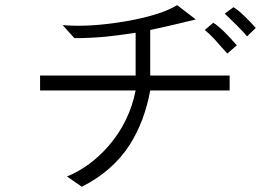

<svg xmlns="http://www.w3.org/2000/svg" viewBox="-20 -751 1040 732"><path d="M218.8 -655.3 263.7 -605.5Q322.3 -605.5 384.8 -611.3Q439.5 -617.2 497.1 -626V-479.5V-462.9H132.8V-406.2H497.1Q473.6 -287.1 394.5 -195.3Q325.2 -115.2 235.4 -78.1L292 -39.1Q410.2 -98.6 474.6 -199.2Q531.2 -288.1 552.7 -406.2H855.5V-462.9H552.7V-508.8V-636.7Q599.6 -646.5 644.5 -657.2Q685.5 -667 726.6 -676.8L655.3 -731.4Q591.8 -692.4 454.1 -668.9Q319.3 -646.5 218.8 -655.3ZM870.1 -723.6 836.9 -699.2Q855.5 -681.6 881.8 -655.3Q910.2 -627 921.9 -612.3L955.1 -644.5Q932.6 -669.9 911.1 -690.4Q885.7 -714.8 870.1 -723.6ZM793 -664.1 760.7 -636.7Q776.4 -624 795.9 -603.5Q807.6 -590.8 827.1 -568.4L846.7 -546.9L882.8 -578.1Q859.4 -605.5 835.9 -628.9Q808.6 -655.3 793 -664.1Z"/></svg>

Font: DotumChe
Style: Regular
Weight: 400
Monospace: yes
Version: Version 2.21